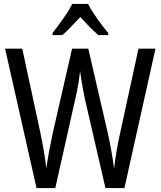

<svg xmlns="http://www.w3.org/2000/svg" viewBox="-20 -963 822 983"><path d="M431 -943H350C329 -900 285 -840 249 -794V-783H299C326 -806 358 -841 391 -876C423 -841 454 -808 484 -783H534V-794C499 -836 453 -898 431 -943ZM776 -714H689L594 -277C582 -222 571 -161 564 -100C556 -162 545 -222 533 -277L432 -714H349L249 -277C237 -221 225 -157 217 -100C213 -145 202 -208 188 -277L94 -714H6L167 0H263L366 -459C378 -509 386 -564 390 -599C397 -546 407 -493 414 -459L520 0H617Z"/></svg>

Font: Noto Sans Khmer Condensed
Style: Regular
Weight: 400
Width: 3
Designer: Danh Hong and the Monotype Design Team
Foundry: Monotype Imaging Inc.
Version: Version 2.004